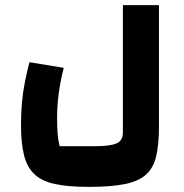

<svg xmlns="http://www.w3.org/2000/svg" viewBox="-20 -490 719 750"><path d="M327 240Q247 240 195.5 229Q144 218 115 191Q86 164 74 117Q62 70 62 -3Q62 -45 65.5 -86.5Q69 -128 77 -168.5Q85 -209 95 -247L229 -225Q216 -174 209.5 -125.5Q203 -77 203 -30Q203 5 205 31.5Q207 58 213 81H356Q409 81 434.5 70.5Q460 60 460 28V-470H601V2Q601 72 590.5 118.5Q580 165 551 191.5Q522 218 468 229Q414 240 327 240Z"/></svg>

Font: Changa ExtraLight
Style: Bold
Weight: 700
Version: Version 3.002; ttfautohint (v1.8.2)